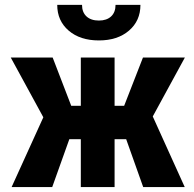

<svg xmlns="http://www.w3.org/2000/svg" viewBox="-20 -763 793 783"><path d="M494.6 -195.3H447.3V0H309.6V-195.3H262.7L192.9 0H27.3L156.7 -284.7L23.9 -528.3H194.8L270.5 -331.5H309.6V-528.3H447.3V-331.5H486.3L563 -528.3H733.9L603 -288.1L733.4 0H564ZM552.7 -743.2Q552.7 -678.2 506.1 -638.2Q459.5 -598.1 383.3 -598.1Q306.6 -598.1 260 -638.2Q213.4 -678.2 213.4 -743.2H314.5Q314.5 -712.9 332.8 -696Q351.1 -679.2 383.3 -679.2Q415 -679.2 433.1 -696Q451.2 -712.9 451.2 -743.2Z"/></svg>

Font: MAUL Condensed Bold
Style: Condensed Bold
Weight: 700
Designer: MAUL
Version: Version 1.0; 2020; ttfautohint (v1.8.3)